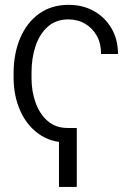

<svg xmlns="http://www.w3.org/2000/svg" viewBox="-20 -573 537 785"><path d="M256.3 -49.8V9.8Q187.5 9.8 138.2 -25.6Q88.9 -61 62.5 -120.8Q36.1 -180.7 35.6 -252.9V-275.9Q36.1 -355.5 63 -418.2Q89.8 -481 140.1 -517.1Q190.4 -553.2 260.7 -553.2Q318.8 -553.2 364.3 -527.6Q409.7 -502 436 -456.8Q462.4 -411.6 462.4 -352.1H393.1Q393.6 -394.5 376 -426.3Q358.4 -458 328.1 -475.8Q297.9 -493.7 259.3 -493.7Q209.5 -493.7 176 -464.4Q142.6 -435.1 125.7 -385.7Q108.9 -336.4 108.9 -275.9V-252.9Q108.9 -199.7 125.5 -153.3Q142.1 -106.9 174.8 -78.4Q207.5 -49.8 256.3 -49.8ZM293.9 -49.8V191.4H221.2V-49.8Z"/></svg>

Font: Inter Tight Light
Style: Regular
Weight: 300
Designer: Rasmus Andersson
Foundry: rsms
Version: Version 3.004